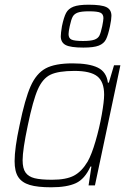

<svg xmlns="http://www.w3.org/2000/svg" viewBox="-20 -787 552 815"><path d="M42 -103Q42 -158 63 -255Q86 -367 110 -421Q134 -475 173.5 -496.5Q213 -518 288 -518Q358 -518 395 -500Q432 -482 438 -436H442L464 -510H491L383 0H356L368 -80H364Q340 -27 302 -9.5Q264 8 197 8Q139 8 106 -2Q73 -12 57.5 -35.5Q42 -59 42 -103ZM352 -101Q369 -131 385.5 -187.5Q402 -244 412 -300.5Q422 -357 422 -385Q422 -440 393 -463Q364 -486 296 -486Q228 -486 194.5 -470Q161 -454 140.5 -407.5Q120 -361 98 -255Q76 -151 76 -107Q76 -72 88.5 -54.5Q101 -37 127 -30.5Q153 -24 201 -24Q261 -24 294 -41.5Q327 -59 352 -101ZM238 -633Q238 -646 243 -676Q251 -714 260.5 -732Q270 -750 291.5 -758.5Q313 -767 356 -767Q411 -767 432 -756.5Q453 -746 453 -720Q453 -705 447 -676Q439 -638 430 -620Q421 -602 399.5 -593.5Q378 -585 334 -585Q279 -585 258.5 -596Q238 -607 238 -633ZM414 -676Q419 -701 419 -710Q419 -727 406.5 -733Q394 -739 358 -739Q325 -739 310 -733.5Q295 -728 288.5 -716Q282 -704 276 -676Q271 -653 271 -642Q271 -625 283.5 -619Q296 -613 332 -613Q365 -613 380.5 -618.5Q396 -624 402 -636Q408 -648 414 -676Z"/></svg>

Font: Saira Semi Condensed Thin
Style: Italic
Weight: 100
Width: 4
Italic angle: -12°
Designer: Hector Gatti with collaboration of the Omnibus-Type team
Foundry: Omnibus-Type
Version: Version 1.001; ttfautohint (v1.8)